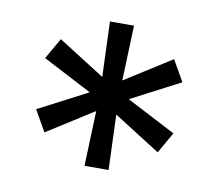

<svg xmlns="http://www.w3.org/2000/svg" viewBox="-55 -790 610 536"><g transform="rotate(10 250.0 -522.5)"><path d="M215.9 -318.2 221.6 -474.4 89.5 -390.6 55.4 -450.3 194.6 -522.7 55.4 -595.2 89.5 -654.8 221.6 -571 215.9 -727.3H284.1L278.4 -571L410.5 -654.8L444.6 -595.2L305.4 -522.7L444.6 -450.3L410.5 -390.6L278.4 -474.4L284.1 -318.2Z"/></g></svg>

Font: Inter Alia
Style: Regular
Weight: 400
Designer: Rasmus Andersson (Latin, Greek, Cyrillic etc.) and Evan from Shavian.info (Shavian, old style figures)
Foundry: Shavian.info
Version: Version 0.001;git-37ab20767